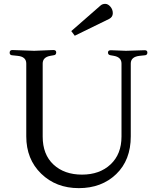

<svg xmlns="http://www.w3.org/2000/svg" viewBox="-20 -963 813 994"><path d="M116 -257V-634Q116 -670 70 -674L41 -677Q30 -679 30 -690Q30 -704 44 -704L157 -700L256 -704Q271 -704 271 -692Q271 -678 258 -677L241 -674Q201 -667 201 -634V-256Q201 -163 257 -111Q313 -59 404.5 -59Q496 -59 552.5 -112Q609 -165 609 -256V-634Q609 -667 569 -674L552 -677Q539 -679 539 -691Q539 -703 554 -703L632 -700L729 -703Q743 -703 743 -691Q743 -679 732 -677L703 -674Q657 -669 657 -634V-257Q657 -134 581.5 -61.5Q506 11 388 11Q270 11 193 -64Q116 -139 116 -257ZM500 -934Q510 -943 524.5 -943Q539 -943 551.5 -928.5Q564 -914 564 -894.5Q564 -875 545 -865L367 -778L349 -802Z"/></svg>

Font: Lustria
Style: Regular
Weight: 400
Designer: Matthew Desmond
Foundry: Matthew Desmond
Version: Version 001.001; ttfautohint (v1.6)